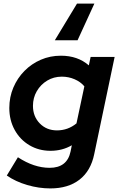

<svg xmlns="http://www.w3.org/2000/svg" viewBox="-20 -839 660 1072"><path d="M261 213Q197 213 132 194Q67 175 18 141L80 39Q170 98 257 98Q355 98 374 7L381 -28Q328 3 262 3Q197 3 144.5 -28Q92 -59 62 -113.5Q32 -168 32 -236Q32 -297 54.5 -350Q77 -403 116.5 -443Q156 -483 208 -505.5Q260 -528 320 -528Q414 -528 476 -474L486 -521H620L506 22Q487 115 424 164Q361 213 261 213ZM298 -111Q359 -111 407 -150L451 -357Q430 -382 396.5 -396.5Q363 -411 325 -411Q280 -411 243.5 -389Q207 -367 185.5 -330Q164 -293 164 -248Q164 -189 202 -150Q240 -111 298 -111ZM507 -819 413 -614H286L410 -819Z"/></svg>

Font: Red Hat Display
Style: Bold Italic
Weight: 700
Italic angle: -12°
Designer: Pentagram, MCKL
Foundry: Pentagram, MCKL
Version: Version 1.023; ttfautohint (v1.8.3)